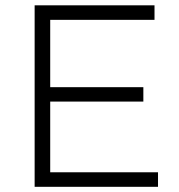

<svg xmlns="http://www.w3.org/2000/svg" viewBox="-20 -720 688 740"><path d="M589 0H113.5V-699.5H575.5V-643.5H173.5V-384H532.5V-328.5H173.5V-56H589Z"/></svg>

Font: Argentum Novus Light
Style: Regular
Weight: 300
Designer: Julieta Ulanovsky (font) & Cristiano Sobral (main changes)
Foundry: Julieta Ulanovsky (font) & Cristiano Sobral (main changes)
Version: Version 3.00;November 27, 2020;FontCreator 13.0.0.2655 64-bi